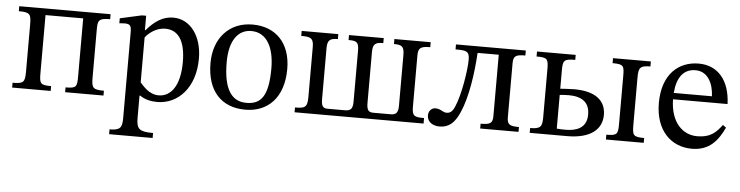

<svg xmlns="http://www.w3.org/2000/svg" viewBox="-44 -688 4288 1112"><g transform="rotate(5 2099.5 -132.5)"><path d="M254 0V-28C190 -28 186 -37 186 -100V-435H405V-100C405 -37 402 -28 338 -28V0H561V-28C496 -28 489 -38 489 -100V-371C489 -428 490 -444 561 -444V-473H30V-444C97 -444 102 -432 102 -371V-97C102 -37 93 -28 30 -28V0Z M866 220V191C788 191 769 178 769 113V-18H773C802 2 836 10 874 10C994 10 1093 -91 1093 -261C1093 -392 1024 -485 925 -485C866 -485 818 -454 770 -398H767V-482H742L616 -454V-425C616 -425 635 -427 648 -427C681 -427 686 -414 686 -376V119C686 175 676 192 613 192V220ZM879 -29C823 -29 788 -74 769 -95V-356C788 -381 831 -417 884 -417C958 -417 1002 -359 1002 -233C1002 -94 949 -29 879 -29Z M1386 10C1516 10 1608 -78 1608 -246C1608 -394 1523 -485 1386 -485C1251 -485 1162 -387 1162 -242C1162 -80 1246 10 1386 10ZM1390 -30C1304 -29 1255 -96 1255 -255C1255 -383 1306 -447 1382 -447C1471 -447 1516 -364 1516 -241C1516 -78 1472 -30 1390 -30Z M2422 0V-32C2366 -32 2352 -37 2352 -91V-389C2352 -434 2366 -444 2422 -444V-473H2211V-444C2257 -444 2271 -435 2271 -385V-90C2271 -49 2257 -37 2229 -37H2127C2100 -37 2088 -47 2088 -91V-386C2088 -435 2104 -444 2149 -444V-473H1947V-444C1991 -444 2007 -440 2007 -388V-91C2007 -46 1992 -37 1961 -37H1861C1835 -37 1824 -48 1824 -89V-386C1824 -435 1841 -444 1885 -444V-473H1672V-444C1721 -444 1744 -440 1744 -388V-93C1744 -33 1727 -28 1672 -28V0Z M2516 9C2571 9 2604 -24 2630 -83C2671 -174 2691 -315 2698 -435H2821V-79C2821 -37 2808 -28 2751 -28V0H2974V-28C2917 -28 2905 -38 2905 -80V-393C2905 -436 2920 -444 2975 -444V-473H2569V-444C2632 -444 2650 -441 2650 -391C2650 -333 2628 -186 2595 -112C2581 -80 2566 -74 2548 -74C2527 -74 2514 -94 2483 -94C2463 -94 2443 -78 2443 -49C2443 -16 2470 9 2516 9Z M3257 0C3392 0 3458 -56 3458 -141C3458 -222 3400 -274 3275 -274C3246 -274 3216 -271 3193 -270V-376C3193 -435 3199 -444 3265 -444V-473H3040V-444C3103 -444 3109 -436 3109 -376V-96C3109 -42 3100 -28 3039 -28V0ZM3702 0V-28C3638 -28 3633 -37 3633 -100V-371C3633 -428 3639 -444 3702 -444V-473H3482V-444C3549 -444 3550 -432 3550 -371V-97C3550 -37 3545 -28 3482 -28V0ZM3246 -36C3227 -36 3212 -36 3193 -38V-234C3207 -235 3225 -237 3245 -237C3319 -237 3367 -208 3367 -135C3367 -53 3302 -36 3246 -36Z M3982 10C4085 10 4133 -53 4169 -129L4150 -143C4118 -101 4087 -65 4006 -65C3924 -65 3851 -130 3849 -266H4166C4161 -406 4089 -485 3980 -485C3863 -485 3769 -405 3769 -238C3769 -77 3862 10 3982 10ZM3850 -303C3857 -394 3895 -445 3965 -445C4036 -445 4069 -377 4072 -303Z"/></g></svg>

Font: STIX Two Text
Style: Regular
Weight: 400
Designer: Ross Mills, John Hudson & Paul Hanslow, Tiro Typeworks Ltd; with prior portions MicroPress Inc., and Coen Hoffman.
Foundry: Tiro Typeworks Ltd
Version: Version 2.13 b171